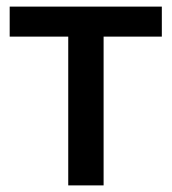

<svg xmlns="http://www.w3.org/2000/svg" viewBox="-20 -561 519 581"><path d="M186.5 0V-450.2H9.3V-541H469.7V-450.2H293.5V0Z"/></svg>

Font: Inter 17pt Medium
Style: Regular
Weight: 500
Version: Version 4.001;git-66647c0bb